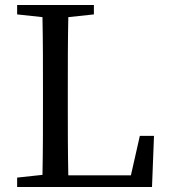

<svg xmlns="http://www.w3.org/2000/svg" viewBox="-20 -753 688 773"><path d="M543 -206 507 -47H255C253 -143 253 -238 253 -321V-394C253 -491 253 -588 255 -684L358 -695V-733H49V-695L151 -684C153 -589 153 -491 153 -393V-336C153 -243 153 -146 151 -49L49 -38V0H592L600 -206Z"/></svg>

Font: Noto Serif SC Medium
Style: Regular
Weight: 500
Designer: Ryoko NISHIZUKA 西塚涼子 (kana & ideographs); Frank Grießhammer (Latin, Greek & Cyrillic); Wenlong ZHANG 张文龙 (bopomofo); San
Foundry: Adobe Systems Incorporated
Version: Version 1.001;PS 1.001;hotconv 16.6.54;makeotf.lib2.5.65590